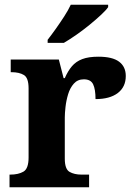

<svg xmlns="http://www.w3.org/2000/svg" viewBox="-20 -786 563 806"><path d="M20 0V-53H23Q57 -53 78.5 -65.5Q100 -78 100 -125V-415Q100 -459 80.5 -471Q61 -483 28 -483H25V-536H227L247 -458H252Q265 -488 282 -508Q299 -528 325.5 -538Q352 -548 393 -548Q452 -548 480 -527Q508 -506 508 -467Q508 -421 474.5 -395.5Q441 -370 381 -370Q381 -411 371 -432Q361 -453 332 -453Q306 -453 290 -435Q274 -417 266 -390.5Q258 -364 255 -337Q252 -310 252 -293V-120Q252 -76 272 -64.5Q292 -53 322 -53H354V0ZM180 -619Q195 -638 213.5 -664Q232 -690 249.5 -717Q267 -744 277 -766H434V-756Q425 -743 403.5 -723Q382 -703 355 -681Q328 -659 300 -639.5Q272 -620 248 -606H180Z"/></svg>

Font: Noto Serif Vithkuqi
Style: Bold
Weight: 700
Version: Version 1.005